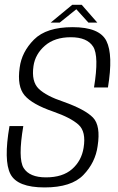

<svg xmlns="http://www.w3.org/2000/svg" viewBox="-20 -796 506 820"><path d="M170.5 4.5Q285 4.5 336.2 -48.8Q387.5 -102 397 -172.5Q410.5 -259.5 377 -294Q343.5 -328.5 251 -361.5Q177.5 -386 145.5 -416.8Q113.5 -447.5 123 -514Q130.5 -565 172 -601Q213.5 -637 282.5 -637Q352 -637 377.8 -596.8Q403.5 -556.5 381.5 -422.5H441Q464 -562 434.5 -621Q405 -680 290 -680Q178 -680 125.2 -627Q72.5 -574 64 -507Q52.5 -427 85.2 -388.5Q118 -350 208.5 -319Q281.5 -293.5 315 -263.8Q348.5 -234 337 -164.5Q328 -109 287.8 -73.8Q247.5 -38.5 176.5 -38.5Q106 -38.5 81 -78.5Q56 -118.5 79.5 -257.5H20.5Q-5 -110 24.5 -52.8Q54 4.5 170.5 4.5ZM196.5 -699.5H235L306 -756.5L357.5 -699.5H395.5L329 -775.5H288.5Z"/></svg>

Font: Anybody SemiCondensed Light
Style: Italic
Weight: 300
Width: 4
Italic angle: -10°
Version: Version 1.113;gftools[0.9.25]